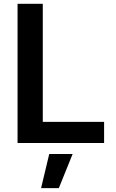

<svg xmlns="http://www.w3.org/2000/svg" viewBox="-20 -747 606 1003"><path d="M71.7 0H523.8V-110.4H203.5V-727.3H71.7ZM194.6 235.8H287.3L359.4 57.5H237.2Z"/></svg>

Font: TID UI Semi Bold
Style: Regular
Weight: 600
Designer: The TID Project Authors
Foundry: Bakken & Bæck
Version: Version 1.001;hotconv 1.0.109;makeotfexe 2.5.65596